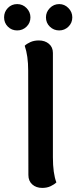

<svg xmlns="http://www.w3.org/2000/svg" viewBox="-51 -906 374 940"><path d="M88 -49 87 -560Q87 -633 70 -682Q80 -692 98 -700Q116 -708 139 -708Q169 -708 188.5 -691.5Q208 -675 208 -647V-136Q208 -57 225 -13Q215 -3 197 5.5Q179 14 156 14Q126 14 107 -3Q88 -20 88 -49ZM-31 -821Q-31 -848 -12.5 -867Q6 -886 33 -886Q60 -886 79 -866.5Q98 -847 98 -821Q98 -794 79 -775.5Q60 -757 33 -757Q6 -757 -12.5 -775.5Q-31 -794 -31 -821ZM174 -821Q174 -847 193 -866.5Q212 -886 239 -886Q265 -886 284 -866.5Q303 -847 303 -821Q303 -794 284 -775.5Q265 -757 239 -757Q212 -757 193 -775.5Q174 -794 174 -821Z"/></svg>

Font: Arima Madurai ExtraBold
Style: Regular
Weight: 800
Designer: Joana Correia and Natanael Gama
Foundry: NDISCOVER
Version: Version 1.019